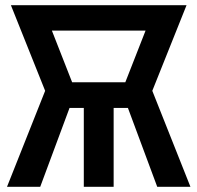

<svg xmlns="http://www.w3.org/2000/svg" viewBox="-20 -720 761 740"><path d="M418 0H303V-304H248L135 0H7L154 -370L22 -700H699L567 -370L714 0H586L473 -304H418ZM258 -403H463L541 -602H180Z"/></svg>

Font: Tektur SemiCondensed Medium
Style: Regular
Weight: 500
Width: 4
Designer: Adam Jagosz
Foundry: Adam Jagosz
Version: Version 1.005;gftools[0.9.30]